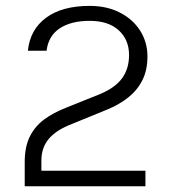

<svg xmlns="http://www.w3.org/2000/svg" viewBox="-20 -648 607 668"><path d="M486 0H66V-84Q66 -137.5 83.8 -173Q101.5 -208.5 133.2 -232Q165 -255.5 208 -272.5L327.5 -320.5Q380.5 -342.5 404.8 -375.8Q429 -409 429 -456.5Q429 -510 392.8 -542.8Q356.5 -575.5 292.5 -575.5Q227.5 -575.5 188 -549.5Q148.5 -523.5 142 -471.5H77Q84.5 -545 140.2 -586.2Q196 -627.5 292 -627.5Q352 -627.5 397.2 -604.2Q442.5 -581 467.8 -541Q493 -501 493 -451.5Q493 -404.5 475.8 -369.8Q458.5 -335 427.5 -310Q396.5 -285 354.5 -267.5L231 -217Q176 -196 150 -165.2Q124 -134.5 124 -89.5V-54H486Z"/></svg>

Font: Betina Sans Light
Style: Regular
Weight: 300
Designer: Jonathan Pinhorn (font) & Cristiano Sobral (main changes)
Version: Version 2.001;October 6, 2020;FontCreator 13.0.0.2681 64-bit